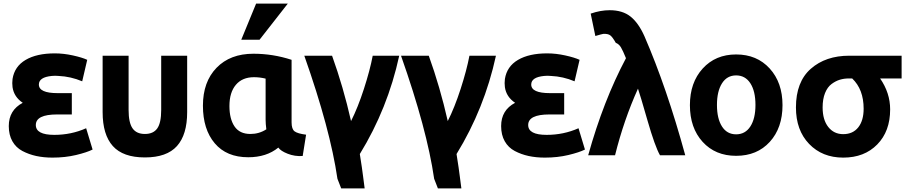

<svg xmlns="http://www.w3.org/2000/svg" viewBox="-20 -850 5054 1072"><path d="M283 -97Q378 -97 461 -134L497 -15Q465 1 404.5 15.5Q344 30 273 30Q224 30 182.5 21Q141 12 105 -7Q69 -26 49 -61.5Q29 -97 29 -146Q29 -235 107 -276Q58 -309 50 -363Q47 -386 50 -409Q61 -479 123 -515.5Q185 -552 286 -552Q335 -552 387 -540.5Q439 -529 467 -516L439 -396Q375 -423 307 -426Q287 -428 269 -426Q197 -419 197 -378Q197 -330 302 -330H381V-211H299Q180 -211 180 -152Q180 -97 283 -97Z M553 -224V-539H698V-236Q698 -165 720 -133.5Q742 -102 789 -102Q836 -102 858 -133Q880 -164 880 -236V-539H1025V-224Q1025 -98 968 -34.5Q911 29 789 29Q667 29 610 -34.5Q553 -98 553 -224Z M1534 -26Q1468 28 1366 28Q1245 28 1179 -50Q1113 -128 1113 -260Q1113 -393 1189 -471.5Q1265 -550 1395 -550Q1504 -550 1608 -516V-167Q1608 -129 1625 -116.5Q1642 -104 1689 -98L1670 21Q1626 24 1586.5 8.5Q1547 -7 1534 -26ZM1463 -181V-411Q1431 -419 1398 -419Q1333 -419 1297 -376.5Q1261 -334 1261 -258Q1261 -186 1289.5 -144Q1318 -102 1378 -102Q1427 -102 1467 -128Q1463 -160 1463 -181ZM1429 -628H1327L1410 -830H1587Z M1940 -174Q1978 -249 2012 -354Q2046 -459 2061 -539H2209Q2145 -244 1989 10Q2003 98 2007 133L2016 202H1885Q1878 182 1864 148Q1824 -128 1679 -539H1834Q1897 -364 1940 -174Z M2480 -174Q2518 -249 2552 -354Q2586 -459 2601 -539H2749Q2685 -244 2529 10Q2543 98 2547 133L2556 202H2425Q2418 182 2404 148Q2364 -128 2219 -539H2374Q2437 -364 2480 -174Z M3032 -97Q3127 -97 3210 -134L3246 -15Q3214 1 3153.5 15.5Q3093 30 3022 30Q2973 30 2931.5 21Q2890 12 2854 -7Q2818 -26 2798 -61.5Q2778 -97 2778 -146Q2778 -235 2856 -276Q2807 -309 2799 -363Q2796 -386 2799 -409Q2810 -479 2872 -515.5Q2934 -552 3035 -552Q3084 -552 3136 -540.5Q3188 -529 3216 -516L3188 -396Q3124 -423 3056 -426Q3036 -428 3018 -426Q2946 -419 2946 -378Q2946 -330 3051 -330H3130V-211H3048Q2929 -211 2929 -152Q2929 -97 3032 -97Z M3542 -355Q3463 -180 3414 17H3264Q3349 -288 3475 -525Q3458 -567 3447 -585.5Q3436 -604 3418 -611Q3400 -643 3387.5 -652.5Q3375 -662 3349 -661Q3341 -660 3304 -649L3278 -774Q3333 -793 3384 -793Q3456 -793 3500.5 -757.5Q3545 -722 3578 -648Q3703 -360 3806 17H3665Q3637 -32 3595 -178Q3553 -324 3542 -355Z M4349 -263Q4349 -136 4278 -58Q4207 20 4090 20Q3974 20 3903 -58Q3832 -136 3832 -263Q3832 -389 3903.5 -467.5Q3975 -546 4090 -546Q4206 -546 4277.5 -467.5Q4349 -389 4349 -263ZM4198 -264Q4198 -341 4169.5 -385Q4141 -429 4090 -429Q4039 -429 4011 -384.5Q3983 -340 3983 -264Q3983 -188 4011 -144Q4039 -100 4090 -100Q4141 -100 4169.5 -144Q4198 -188 4198 -264Z M4950 -239Q4950 -117 4878 -43.5Q4806 30 4688 30Q4571 30 4497.5 -46.5Q4424 -123 4424 -250Q4424 -393 4507 -466Q4590 -539 4722 -539H5014V-412H4894Q4950 -331 4950 -239ZM4802 -243Q4802 -351 4738 -412H4719Q4693 -412 4669.5 -405Q4646 -398 4623 -381Q4600 -364 4586.5 -330.5Q4573 -297 4573 -250Q4573 -181 4604.5 -141Q4636 -101 4688 -101Q4742 -101 4772 -139Q4802 -177 4802 -243Z"/></svg>

Font: Repo
Style: Bold
Weight: 700
Designer: Stefan Peev
Foundry: Context Ltd
Version: Version 001.000